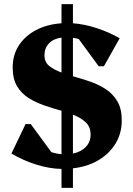

<svg xmlns="http://www.w3.org/2000/svg" viewBox="-20 -797 641 924"><path d="M276 107V16Q219 15 156 -4.5Q93 -24 35 -58L103 -200H128L227 -65Q251 -57 276 -55V-264Q236 -275 195 -289Q154 -303 119 -324.5Q84 -346 62.5 -381.5Q41 -417 41 -473Q41 -532 70.5 -578Q100 -624 153 -652Q206 -680 276 -685V-777H331V-685Q386 -681 444.5 -662Q503 -643 556 -613L480 -478H455L359 -609Q346 -613 331 -615V-430Q371 -419 412 -405Q453 -391 488 -368.5Q523 -346 544.5 -310Q566 -274 566 -218Q566 -156 536.5 -107Q507 -58 454.5 -26.5Q402 5 331 13V107ZM194 -531Q194 -498 217 -479.5Q240 -461 276 -448V-616Q238 -611 216 -588.5Q194 -566 194 -531ZM416 -149Q416 -187 392 -209Q368 -231 331 -245V-58Q370 -66 393 -90Q416 -114 416 -149Z"/></svg>

Font: Platypi
Style: Bold
Weight: 700
Designer: David Sargent
Foundry: Bolt Cutter Type
Version: Version 1.200; ttfautohint (v1.8.4.7-5d5b)